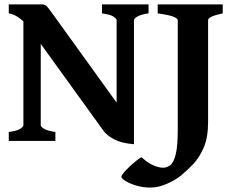

<svg xmlns="http://www.w3.org/2000/svg" viewBox="-20 -635 1053 865"><path d="M649.4 -574.7Q614.3 -569.8 598.9 -560.5Q583.5 -551.3 583.5 -544.4V-15.6L505.4 -34.7V-544.4Q505.4 -550.3 491.9 -559.8Q478.5 -569.3 439.5 -574.7V-615.2H649.4ZM583.5 14.6Q529.8 10.7 496.3 -6.3Q462.9 -23.4 447.3 -44.4L116.2 -502.9Q96.2 -531.2 70.8 -551Q45.4 -570.8 19.5 -574.7V-615.2H167Q181.2 -615.2 188.5 -608.9Q195.8 -602.5 213.9 -577.1L516.1 -157.7Q521.5 -150.4 532.2 -136.7Q543 -123 554.9 -108.4Q566.9 -93.8 575.2 -83.5Q583.5 -73.2 583.5 -73.2ZM19.5 0V-40.5Q55.7 -44.9 70.6 -54.4Q85.4 -64 85.4 -70.3V-564.5L163.6 -596.2V-70.3Q163.6 -64.5 177.7 -55.2Q191.9 -45.9 229.5 -40.5V0ZM983.4 -574.7Q917.5 -561 917.5 -544.4V-85.4Q917.5 -15.6 897.7 30Q877.9 75.7 849.9 105Q821.8 134.3 795.9 155.3Q770 176.3 731.9 193.1Q693.8 210 656.2 210Q624.5 210 594.7 201.2Q564.9 192.4 545.9 180.7Q526.9 168.9 526.9 161.1Q526.9 155.3 538.1 142.1Q549.3 128.9 565.4 114Q581.5 99.1 596.2 87.4Q610.8 75.7 617.7 73.2Q645 98.6 670.4 109.6Q695.8 120.6 714.4 120.6Q731.4 120.6 746.6 109.6Q761.7 98.6 771.2 62.3Q780.8 25.9 780.8 -50.3V-544.4Q780.8 -550.3 764.9 -558.3Q749 -566.4 690.4 -574.7V-615.2H983.4Z"/></svg>

Font: Gentium Book Plus
Style: Bold
Weight: 700
Designer: Victor Gaultney, Annie Olsen, Iska Routamaa, Becca Hirsbrunner
Foundry: SIL International
Version: Version 6.101